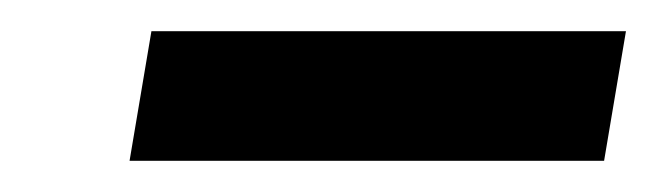

<svg xmlns="http://www.w3.org/2000/svg" viewBox="-20 -720 421 123"><path d="M63 -617 77 -700H381L367 -617Z"/></svg>

Font: Archivo SemiBold SemiBold
Style: Italic
Weight: 600
Italic angle: -10°
Version: Version 2.001